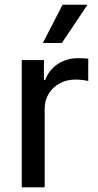

<svg xmlns="http://www.w3.org/2000/svg" viewBox="-20 -803 420 823"><path d="M171.5 0V-337.4C171.5 -385.7 196.4 -424.4 236.5 -446C256.4 -456.7 279.1 -462 304.7 -462C326.3 -462 351.2 -458.1 358.3 -455.6V-551.5C348.4 -552.9 326.7 -553.6 313.6 -553.6C249.3 -553.6 193.9 -517 174 -460.2H168.3V-545.5H73.2V0ZM245 -618.6 355.1 -782.7H248.2L163.7 -618.6Z"/></svg>

Font: Inter 465
Style: Regular
Weight: 400
Designer: Rasmus Andersson
Foundry: rsms
Version: Version 3.019;Glyphs 3.1.2 (3151)